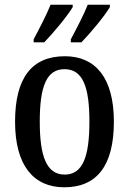

<svg xmlns="http://www.w3.org/2000/svg" viewBox="-20 -786 549 816"><path d="M281 -619V-606H326C365 -646 427 -721 447 -756V-766H353C335 -721 307 -668 281 -619ZM123 -619V-606H168C207 -646 269 -721 289 -756V-766H195C177 -721 149 -668 123 -619ZM253 10C391 10 464 -81 464 -269C464 -456 385 -547 256 -547C116 -547 44 -456 44 -269C44 -81 124 10 253 10ZM255 -44C178 -44 149 -121 149 -269C149 -417 177 -492 254 -492C332 -492 360 -417 360 -269C360 -121 332 -44 255 -44Z"/></svg>

Font: Noto Serif Devanagari Condensed Medium
Style: Regular
Weight: 500
Width: 3
Designer: Universal Thirst, Indian Type Foundry and the Monotype Design Team
Foundry: Monotype Imaging Inc.
Version: Version 2.004